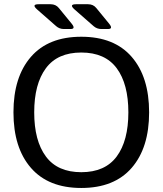

<svg xmlns="http://www.w3.org/2000/svg" viewBox="-20 -892 784 926"><path d="M159.2 -846.2Q130.4 -871.6 166 -871.6H224.1Q249 -871.6 263.7 -853.5L325.7 -777.8Q346.7 -752 319.8 -752H288.1Q266.6 -752 250.5 -766.1ZM339.8 -846.2Q311 -871.6 346.7 -871.6H404.8Q429.7 -871.6 444.3 -853.5L506.3 -777.8Q527.3 -752 500.5 -752H468.8Q447.3 -752 431.2 -766.1ZM44.9 -350.1Q44.9 -521 129.2 -617.9Q213.4 -714.8 372.1 -714.8Q530.8 -714.8 615 -617.9Q699.2 -521 699.2 -350.1Q699.2 -179.2 615 -82.3Q530.8 14.6 372.1 14.6Q213.4 14.6 129.2 -82.3Q44.9 -179.2 44.9 -350.1ZM145 -350.1Q145 -213.4 201.2 -137.5Q257.3 -61.5 372.1 -61.5Q486.8 -61.5 543 -137.5Q599.1 -213.4 599.1 -350.1Q599.1 -486.8 543 -562.7Q486.8 -638.7 372.1 -638.7Q257.3 -638.7 201.2 -562.7Q145 -486.8 145 -350.1Z"/></svg>

Font: Istok
Style: Regular
Weight: 500
Designer: Andrey V. Panov
Foundry: Andrey V. Panov
Version: Version 1.0.3